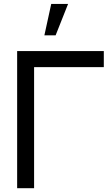

<svg xmlns="http://www.w3.org/2000/svg" viewBox="-20 -988 575 1008"><path d="M337.5 -967.5 272 -802.5H213L249 -967.5ZM159 0V-635.5H525V-720H70V0Z"/></svg>

Font: Hauora Medium
Style: Regular
Weight: 500
Designer: Wayne Shih
Foundry: WCYS
Version: Version 1.001;hotconv 1.0.109;makeotfexe 2.5.65596